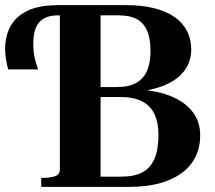

<svg xmlns="http://www.w3.org/2000/svg" viewBox="-27 -730 841 750"><path d="M336 -390H430Q478 -390 506.5 -407Q535 -424 548 -455Q561 -486 561 -529Q561 -578 548 -609Q535 -640 508 -655Q481 -670 437 -670H366V-40H448Q498 -40 529.5 -57Q561 -74 576.5 -110Q592 -146 592 -204Q592 -250 577 -283Q562 -316 529 -333.5Q496 -351 442 -351H336ZM201 -710H464Q527 -710 575 -698Q623 -686 655 -663.5Q687 -641 703.5 -609Q720 -577 720 -537Q720 -486 689.5 -449Q659 -412 603 -392Q547 -372 468 -370L512 -386V-365L478 -382Q565 -381 626.5 -359.5Q688 -338 721.5 -298Q755 -258 755 -201Q755 -155 737 -118Q719 -81 683.5 -54.5Q648 -28 596.5 -14Q545 0 478 0H134V-35H141Q168 -35 187.5 -41.5Q207 -48 207 -69V-670H199Q168 -670 146.5 -659Q125 -648 114 -624Q103 -600 103 -559Q103 -526 109 -502Q115 -478 122 -459H5Q0 -475 -3.5 -498.5Q-7 -522 -7 -538Q-7 -589 14 -627.5Q35 -666 80.5 -688Q126 -710 201 -710Z"/></svg>

Font: Roboto Serif 144pt SemiBold
Style: Regular
Weight: 600
Version: Version 1.008